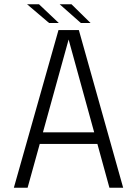

<svg xmlns="http://www.w3.org/2000/svg" viewBox="-20 -881 643 901"><path d="M45 0 254.5 -740H350L558 0H493.5L437 -205.5H166.5L109.5 0ZM181.5 -260H422L302 -695.5ZM405 -773H359.5L260 -861H315.5ZM256 -773H210.5L107 -861H163Z"/></svg>

Font: Epilogue Light
Style: Regular
Weight: 300
Designer: Tyler Finck
Foundry: Etcetera Type Co
Version: Version 2.111; ttfautohint (v1.8.3)